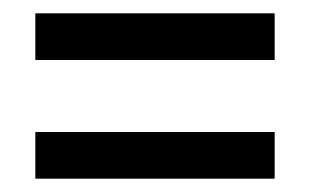

<svg xmlns="http://www.w3.org/2000/svg" viewBox="-20 -501 465 288"><path d="M33 -411H392V-481H33ZM33 -233H392V-303H33Z"/></svg>

Font: Noto Serif Thai ExtraCondensed ExtraBold
Style: Regular
Weight: 800
Width: 2
Designer: Monotype Design Team
Foundry: Monotype Imaging Inc.
Version: Version 2.002